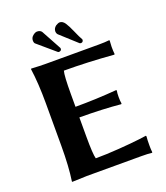

<svg xmlns="http://www.w3.org/2000/svg" viewBox="-150 -932 894 1037"><g transform="rotate(-20 297.0 -413.5)"><path d="M160.2 -814.9Q172.4 -824.7 183.1 -825.2Q202.1 -825.2 210 -813L272 -699.2Q272.9 -698.2 272.9 -693.8Q272.9 -688 268.1 -684.1Q262.2 -681.2 258.8 -681.2Q253.9 -681.2 252 -683.1L153.8 -767.1Q146 -772 146 -787.1Q146 -803.7 160.2 -814.9ZM292 -820.8Q306.2 -829.6 314.9 -830.1Q332 -830.1 344.5 -812Q356.9 -793.9 372.6 -757.6Q388.2 -721.2 398.9 -703.1Q399.9 -702.1 399.9 -699.2Q399.9 -693.4 395 -688Q394 -688 391.1 -686.5Q388.2 -685.1 387.2 -685.1Q383.3 -685.1 378.9 -687L284.2 -772.9Q277.3 -779.8 276.9 -792Q276.9 -808.6 292 -820.8ZM240.2 -200.2Q240.2 -100.1 248 -73.2Q308.1 -73.2 382.1 -78.6Q456.1 -84 500 -89.4L543.9 -95.2L545.9 -90.8Q543.9 -74.7 543.9 -36.1Q543.9 -18.1 545.9 0L543.9 2.9Q520 0 483.9 0H169.9L85 2.9L84 0Q96.2 -81.1 96.2 -200.2V-444.8Q96.2 -560.1 84 -645L85.9 -647.9Q135.7 -645 169.9 -645H474.1Q510.3 -645 534.2 -647.9L536.1 -645Q534.2 -622.1 534.2 -609.9Q534.2 -585 536.1 -568.8L534.2 -564.9Q382.3 -577.1 248 -577.1Q240.2 -550.3 240.2 -444.8V-372.1Q359.4 -372.1 477.1 -381.8L480 -378.9Q477.1 -365.7 477.1 -341.8Q477.1 -317.9 480 -304.2L477.1 -300.8Q377.9 -310.5 240.2 -311Z"/></g></svg>

Font: Linux Biolinum
Style: Bold
Weight: 700
Designer: Philipp H. Poll
Foundry: Philipp H. Poll
Version: Version 1.3.2 ; ttfautohint (v0.9)